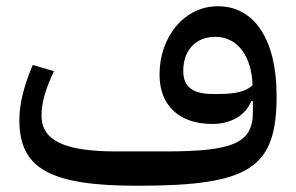

<svg xmlns="http://www.w3.org/2000/svg" viewBox="-20 -583 949 615"><path d="M421 12C782 12 866 -45 866 -276C866 -456 795 -563 678 -563C570 -563 491 -465 491 -344C491 -245 554 -186 660 -186C720 -186 766 -213 785 -259H790V-224C790 -124 726 -98 509 -98H352C186 -98 113 -133 113 -213C113 -254 126 -299 153 -355L85 -375C57 -309 42 -252 42 -199C42 -43 139 12 421 12ZM682 -282H662C598 -282 567 -304 567 -356C567 -420 605 -465 670 -465C740 -465 786 -404 789 -310C769 -291 737 -282 682 -282Z"/></svg>

Font: IBM Plex Arabic Text
Style: Regular
Weight: 450
Designer: Mike Abbink, Paul van der Laan, Pieter van Rosmalen, Wael Morcos, Khajak Apelian
Foundry: Bold Monday
Version: Version 1.0